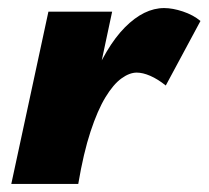

<svg xmlns="http://www.w3.org/2000/svg" viewBox="-20 -456 517 476"><path d="M140 0Q165 -146 203.5 -243Q242 -340 289.5 -388Q337 -436 387 -436Q408 -436 433.5 -427.5Q459 -419 477 -404L391 -244Q371 -260 352.5 -268Q334 -276 319 -276Q301 -276 281 -261.5Q261 -247 241.5 -215Q222 -183 204.5 -130Q187 -77 174 0ZM8 0 100 -427H258L167 0Z"/></svg>

Font: Ysabeau Black
Style: Italic
Weight: 900
Italic angle: -12°
Version: Version 2.000;gftools[0.9.27.dev2+g8671c4b]